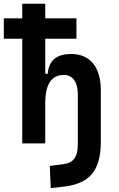

<svg xmlns="http://www.w3.org/2000/svg" viewBox="-20 -752 626 1007"><path d="M96.7 0H217.3V-210.4C217.3 -310.1 250 -358.9 314.9 -358.9C361.3 -358.9 388.2 -321.8 388.2 -256.3V3.9C388.2 72.8 364.3 103.5 309.6 109.4L241.2 118.2L246.1 234.4L299.8 228.5C445.8 215.3 508.8 149.9 508.8 -11.7V-278.3C508.8 -399.4 452.6 -468.8 354 -468.8C275.9 -468.8 235.8 -434.6 230.5 -365.2H217.3V-548.8H380.9V-655.8H217.3V-732.4H96.7V-655.8H0V-548.8H96.7Z"/></svg>

Font: Cascadia Mono SemiBold
Style: Regular
Weight: 600
Monospace: yes
Designer: Aaron Bell
Foundry: Saja Typeworks
Version: Version 2404.023